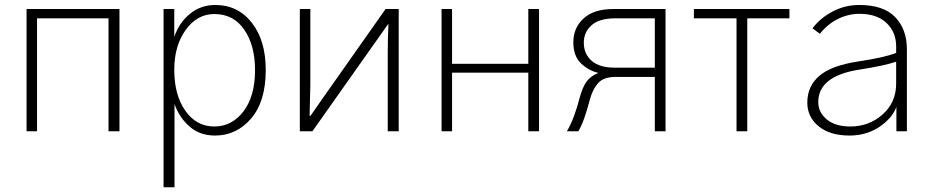

<svg xmlns="http://www.w3.org/2000/svg" viewBox="-20 -538 3818 787"><path d="M88.9 0V-501H469.7V0H424.8V-462.9H131.8V0Z M694.3 -252Q694.3 -148.4 739.7 -84Q785.2 -19.5 858.4 -19.5Q930.7 -19.5 978 -81.5Q1025.4 -143.6 1025.4 -251Q1025.4 -351.6 981.4 -416Q937.5 -480.5 858.4 -480.5Q788.1 -480.5 741.2 -415.5Q694.3 -350.6 694.3 -252ZM650.4 229.5V-501H694.3V-386.7Q714.8 -446.3 759.3 -481.9Q803.7 -517.6 862.3 -517.6Q955.1 -517.6 1012.2 -444.8Q1069.3 -372.1 1069.3 -251Q1069.3 -122.1 1009.3 -52.2Q949.2 17.6 861.3 17.6Q799.8 17.6 757.8 -18.6Q715.8 -54.7 695.3 -111.3V229.5Z M1209 0V-501H1252V-187.5Q1250 -81.1 1249 -63.5H1252.9L1306.6 -140.6L1560.5 -501H1614.3V0H1569.3V-321.3Q1569.3 -377.9 1572.3 -438.5H1570.3L1523.4 -372.1L1260.7 0Z M1790 0V-501H1833V-276.4H2145.5V-501H2189.5V0H2145.5V-240.2H1833V0Z M2373 -363.3Q2373 -316.4 2405.3 -288.6Q2437.5 -260.7 2499 -260.7H2664.1V-462.9H2502.9Q2436.5 -462.9 2404.8 -434.6Q2373 -406.2 2373 -363.3ZM2303.7 0Q2334 -50.8 2356.4 -138.7Q2367.2 -178.7 2383.3 -202.1Q2399.4 -225.6 2432.6 -239.3Q2393.6 -248 2361.8 -277.8Q2330.1 -307.6 2330.1 -365.2Q2330.1 -423.8 2372.1 -462.4Q2414.1 -501 2493.2 -501H2708V0H2664.1V-222.7H2502.9Q2454.1 -222.7 2431.6 -197.3Q2409.2 -171.9 2398.4 -131.8Q2374 -38.1 2350.6 0Z M2824.2 -462.9V-501H3215.8V-462.9H3043V0H2999V-462.9Z M3334 -119.1Q3334 -78.1 3368.7 -48.8Q3403.3 -19.5 3465.8 -19.5Q3542 -19.5 3597.7 -68.8Q3653.3 -118.2 3653.3 -195.3V-285.2Q3605.5 -268.6 3499 -252Q3334 -225.6 3334 -119.1ZM3289.1 -117.2Q3289.1 -184.6 3338.4 -227.1Q3387.7 -269.5 3498 -286.1Q3608.4 -302.7 3653.3 -321.3V-347.7Q3653.3 -406.2 3613.8 -443.8Q3574.2 -481.4 3502.9 -481.4Q3456.1 -481.4 3413.1 -459.5Q3370.1 -437.5 3340.8 -399.4L3310.5 -421.9Q3341.8 -463.9 3392.6 -490.7Q3443.4 -517.6 3502 -517.6Q3601.6 -517.6 3649.4 -467.8Q3697.3 -418 3697.3 -335.9V0H3654.3V-99.6Q3636.7 -52.7 3584 -17.6Q3531.2 17.6 3461.9 17.6Q3381.8 17.6 3335.4 -20.5Q3289.1 -58.6 3289.1 -117.2Z"/></svg>

Font: Gothic A1 ExtraLight
Style: Regular
Weight: 275
Designer: HanYang I&C Co.,Ltd.
Foundry: HanYang I&C Co.,Ltd.
Version: Version 2.50